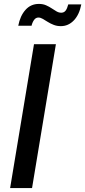

<svg xmlns="http://www.w3.org/2000/svg" viewBox="-20 -951 431 971"><path d="M262.7 -727.5 142.1 0H31.2L151.9 -727.5ZM287.6 -818.8Q268.1 -818.8 251.7 -825.2Q235.4 -831.5 221.4 -840.3Q207.5 -849.1 196 -855.7Q184.6 -862.3 174.3 -862.3Q160.6 -862.3 151.9 -849.6Q143.1 -836.9 139.6 -820.8H72.3Q82 -871.1 108.9 -901.1Q135.7 -931.2 176.8 -931.2Q197.3 -931.2 212.9 -924.3Q228.5 -917.5 241.2 -908.9Q253.9 -900.4 265.6 -893.6Q277.3 -886.7 289.6 -886.7Q303.7 -886.7 311.8 -897.2Q319.8 -907.7 325.2 -928.7H391.1Q381.3 -877 353.5 -847.9Q325.7 -818.8 287.6 -818.8Z"/></svg>

Font: Inter 20pt Medium
Style: Italic
Weight: 500
Italic angle: -9.3988°
Version: Version 4.001;git-66647c0bb